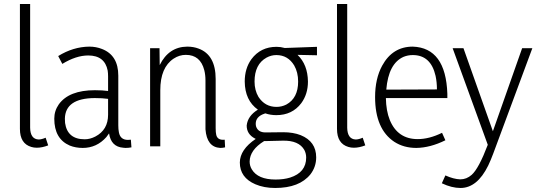

<svg xmlns="http://www.w3.org/2000/svg" viewBox="-20 -728 2668 955"><path d="M163.1 6.8Q189.5 6.8 219.7 -4.9L207 -43Q186.5 -34.2 171.9 -34.2Q130.9 -36.1 129.9 -92.8V-708H79.1V-86.9Q79.1 -13.7 135.7 2.9Q148.4 6.8 163.1 6.8Z M604.5 7.8Q619.1 7.8 633.8 4.9L630.9 -33.2Q624 -32.2 616.2 -32.2Q578.1 -32.2 571.3 -70.3Q568.4 -85 568.4 -104.5V-351.6Q568.4 -453.1 487.3 -484.4Q458 -496.1 423.8 -496.1Q343.8 -495.1 269.5 -449.2L290 -410.2Q358.4 -452.1 418.9 -452.1Q501 -452.1 515.6 -377Q517.6 -363.3 517.6 -348.6V-275.4Q489.3 -279.3 452.1 -279.3Q323.2 -279.3 272.5 -209Q250 -176.8 250 -137.7Q250 -37.1 327.1 -3.9Q356.4 7.8 391.6 7.8Q460.9 7.8 508.8 -45.9Q515.6 -54.7 522.5 -64.5Q532.2 2 592.8 6.8Q598.6 7.8 604.5 7.8ZM401.4 -35.2Q315.4 -35.2 303.7 -116.2Q302.7 -126 302.7 -137.7Q304.7 -239.3 451.2 -240.2Q489.3 -240.2 517.6 -236.3V-157.2Q517.6 -82 454.1 -48.8Q427.7 -35.2 401.4 -35.2Z M1097.7 -33.2Q1062.5 -29.3 1055.7 -56.6Q1052.7 -69.3 1052.7 -90.8V-335Q1052.7 -455.1 967.8 -486.3Q942.4 -496.1 911.1 -496.1Q819.3 -495.1 774.4 -404.3L773.4 -488.3H726.6V0H777.3V-279.3Q777.3 -392.6 843.8 -436.5Q872.1 -455.1 904.3 -455.1Q976.6 -455.1 996.1 -378.9Q1002 -355.5 1002 -328.1V-85Q1008.8 3.9 1075.2 7.8Q1087.9 7.8 1099.6 4.9Z M1355.5 -196.3Q1297.9 -196.3 1265.6 -246.1Q1246.1 -279.3 1246.1 -322.3Q1246.1 -408.2 1305.7 -441.4Q1329.1 -454.1 1354.5 -454.1Q1412.1 -454.1 1443.4 -402.3Q1462.9 -368.2 1462.9 -322.3Q1462.9 -240.2 1404.3 -208Q1380.9 -196.3 1355.5 -196.3ZM1355.5 -495.1Q1276.4 -495.1 1230.5 -433.6Q1197.3 -387.7 1197.3 -322.3Q1198.2 -228.5 1262.7 -182.6Q1211.9 -151.4 1207 -103.5Q1207 -60.5 1248 -39.1Q1251 -38.1 1252 -37.1Q1173.8 15.6 1172.9 80.1Q1172.9 155.3 1250 188.5Q1293 207 1348.6 207Q1469.7 207 1524.4 138.7Q1552.7 101.6 1552.7 54.7Q1552.7 -24.4 1475.6 -55.7Q1438.5 -70.3 1388.7 -70.3L1300.8 -69.3Q1263.7 -69.3 1253.9 -98.6Q1252 -105.5 1252 -112.3Q1252 -147.5 1293.9 -162.1Q1297.9 -163.1 1299.8 -164.1Q1325.2 -155.3 1354.5 -155.3Q1433.6 -155.3 1478.5 -214.8Q1511.7 -259.8 1511.7 -322.3Q1510.7 -406.2 1460 -455.1L1556.6 -453.1V-495.1L1396.5 -489.3Q1376 -495.1 1355.5 -495.1ZM1350.6 165Q1262.7 165 1232.4 114.3Q1221.7 96.7 1221.7 75.2Q1222.7 17.6 1293.9 -26.4H1306.6L1385.7 -28.3Q1466.8 -30.3 1494.1 18.6Q1502.9 36.1 1502.9 55.7Q1502.9 129.9 1422.9 155.3Q1391.6 165 1350.6 165Z M1740.2 6.8Q1766.6 6.8 1796.9 -4.9L1784.2 -43Q1763.7 -34.2 1749 -34.2Q1708 -36.1 1707 -92.8V-708H1656.2V-86.9Q1656.2 -13.7 1712.9 2.9Q1725.6 6.8 1740.2 6.8Z M2195.3 -30.3 2178.7 -67.4Q2115.2 -36.1 2057.6 -36.1Q1958 -36.1 1918.9 -130.9Q1900.4 -176.8 1899.4 -240.2H2205.1V-261.7Q2197.3 -490.2 2033.2 -496.1Q1932.6 -496.1 1880.9 -401.4Q1845.7 -336.9 1845.7 -245.1Q1845.7 -85.9 1941.4 -22.5Q1988.3 7.8 2050.8 7.8Q2120.1 6.8 2195.3 -30.3ZM2033.2 -454.1Q2123 -454.1 2146.5 -350.6Q2153.3 -319.3 2153.3 -283.2L1901.4 -282.2Q1912.1 -412.1 1987.3 -445.3Q2008.8 -454.1 2033.2 -454.1Z M2577.1 -488.3 2431.6 -75.2 2285.2 -488.3H2231.4L2406.2 -7.8Q2361.3 110.4 2326.2 141.6Q2300.8 164.1 2269.5 164.1Q2236.3 163.1 2195.3 144.5L2177.7 183.6Q2226.6 207 2270.5 207Q2353.5 207 2408.2 95.7Q2420.9 69.3 2433.6 35.2L2627.9 -488.3Z"/></svg>

Font: Yaldevi Colombo Light
Style: Regular
Weight: 300
Designer: Sol Matas, Denzil Rajitha, Kosala Senevirathne and Pathum Egodawatta
Foundry: Mooniak
Version: Version 1.020 ; ttfautohint (v1.6)